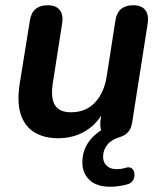

<svg xmlns="http://www.w3.org/2000/svg" viewBox="-20 -517 619 732"><path d="M363 -57 373 -129 380 -102Q354 -47 307.5 -18.5Q261 10 201 10Q149 10 112 -12Q75 -34 59.5 -80Q44 -126 55 -197L94 -439Q103 -497 162 -497Q193 -497 207.5 -479Q222 -461 217 -428L181 -198Q173 -143 189.5 -116Q206 -89 251 -89Q307 -89 342 -126Q377 -163 387 -227L420 -439Q429 -497 488 -497Q520 -497 534 -478.5Q548 -460 543 -427L484 -51Q480 -26 468 -13Q456 0 436 6Q405 15 389 35Q373 55 373 81Q373 102 387 115Q401 128 424 128Q432 128 440 127Q448 126 458 123Q474 118 482.5 125Q491 132 492.5 144.5Q494 157 488.5 168Q483 179 471 184Q456 189 437.5 192Q419 195 401 195Q347 195 320.5 168.5Q294 142 294 103Q294 62 314.5 29.5Q335 -3 375 -26L367 -17Q363 -26 362.5 -35Q362 -44 363 -57Z"/></svg>

Font: Nunito Variable Extra Light
Style: Italic
Weight: 200
Italic angle: -9°
Designer: Vernon Adams
Foundry: Vernon Adams
Version: Version 3.602